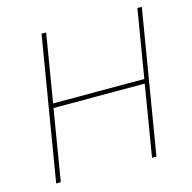

<svg xmlns="http://www.w3.org/2000/svg" viewBox="-106 -834 942 941"><g transform="rotate(-15 364.5 -364.0)"><path d="M64.9 0 185.5 -727.5H209L151.9 -382.8H614.7L671.9 -727.5H694.3L573.7 0H551.3L610.8 -360.4H147.9L88.4 0Z"/></g></svg>

Font: Inter 16pt Thin
Style: Italic
Weight: 250
Italic angle: -9.3988°
Version: Version 4.001;git-66647c0bb